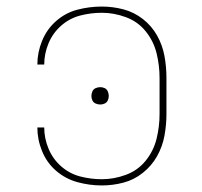

<svg xmlns="http://www.w3.org/2000/svg" viewBox="-20 -558 616 586"><path d="M291 8Q324 8 356.5 -0.5Q389 -9 416 -30.5Q443 -52 459.5 -81.5Q476 -111 482 -144Q488 -177 488 -210V-320Q488 -354 482 -387Q476 -420 459.5 -449.5Q443 -479 416 -500Q389 -521 356.5 -529.5Q324 -538 291 -538Q253 -538 216.5 -528.5Q180 -519 151.5 -494Q123 -469 108.5 -433.5Q94 -398 94 -361H115Q115 -394 128 -425.5Q141 -457 166.5 -479.5Q192 -502 224.5 -510.5Q257 -519 291 -519Q328 -519 364.5 -505.5Q401 -492 425 -462Q449 -432 458 -395Q467 -358 467 -320V-210Q467 -172 458 -135Q449 -98 425 -68Q401 -38 364.5 -24.5Q328 -11 291 -11Q257 -11 224.5 -19.5Q192 -28 166.5 -50.5Q141 -73 128 -104.5Q115 -136 115 -169H94Q94 -132 108.5 -96.5Q123 -61 151.5 -36.5Q180 -12 216.5 -2Q253 8 291 8ZM286 -239Q293 -239 299.5 -242Q306 -245 309 -251.5Q312 -258 312 -265Q312 -272 309 -279Q306 -286 299.5 -289Q293 -292 286 -292Q279 -292 272 -289Q265 -286 262 -279Q259 -272 259 -265Q259 -258 262 -251.5Q265 -245 272 -242Q279 -239 286 -239Z"/></svg>

Font: Iosevka Sparkle Thin
Style: Regular
Weight: 100
Designer: Belleve Invis
Foundry: Belleve Invis
Version: Version 4.5.0; ttfautohint (v1.8.3)